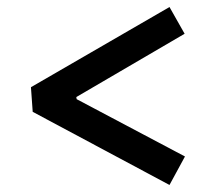

<svg xmlns="http://www.w3.org/2000/svg" viewBox="-20 -520 616 546"><path d="M462 6 73 -202 68 -272 462 -500 505 -424 197 -244 198 -238 506 -75Z"/></svg>

Font: Eczar SemiBold
Style: Regular
Weight: 600
Designer: Vaibhav Singh
Foundry: Rosetta Type Foundry
Version: Version 2.000